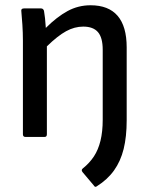

<svg xmlns="http://www.w3.org/2000/svg" viewBox="-20 -520 569 729"><path d="M348 187Q341 193 336 184L293 133Q290 129 290.5 125.5Q291 122 295 119Q320 99 336.5 74Q353 49 361.5 14.5Q370 -20 370 -66V-331Q370 -377 352 -398Q334 -419 296 -419Q263 -419 231 -401.5Q199 -384 158 -344V-10Q158 0 149 0H77Q67 0 67 -10V-366Q67 -395 65 -426Q63 -457 61 -477Q59 -488 71 -488H136Q144 -488 147 -479Q149 -468 151 -450.5Q153 -433 154 -414Q196 -456 236.5 -478Q277 -500 324 -500Q392 -500 426.5 -460Q461 -420 461 -340V-63Q461 -1 449.5 45.5Q438 92 413 127Q388 162 348 187Z"/></svg>

Font: Sofia Sans Semi Condensed Medium
Style: Regular
Weight: 500
Designer: Botio Nikoltchev, Ani Petrova
Foundry: lettersoup
Version: Version 4.100